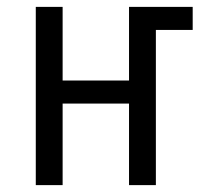

<svg xmlns="http://www.w3.org/2000/svg" viewBox="-20 -538 600 558"><path d="M84 0V-518H162V-304H355V-518H540V-451H433V0H355V-237H162V0Z"/></svg>

Font: Ubuntu Sans Mono
Style: Regular
Weight: 400
Monospace: yes
Designer: Dalton Maag Ltd
Foundry: Dalton Maag Ltd
Version: Version 1.006